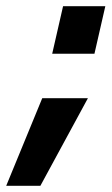

<svg xmlns="http://www.w3.org/2000/svg" viewBox="-73 -469 359 618"><path d="M231 -296 266 -449H130L95 -296ZM63 -153H210L57 129H-53Z"/></svg>

Font: RazerF5
Style: Bold Italic
Weight: 700
Foundry: Razer Inc.
Version: Version 2